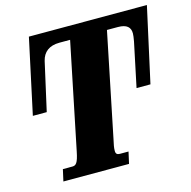

<svg xmlns="http://www.w3.org/2000/svg" viewBox="-105 -817 914 921"><g transform="rotate(-15 352.0 -357.0)"><path d="M98 0H424L437 -58H394C381 -58 374 -63 374 -78C374 -94 377 -108 383 -135L488 -648H542C587 -648 604 -630 604 -600C604 -592 602 -577 599 -561L553 -342H622L704 -714H118L38 -342H107L161 -582C171 -624 201 -648 252 -648H305L197 -122C186 -67 176 -58 158 -58H111Z"/></g></svg>

Font: Noto Serif Condensed Black
Style: Italic
Weight: 900
Width: 3
Italic angle: -12°
Designer: Monotype Design Team
Foundry: Monotype Imaging Inc.
Version: Version 2.013